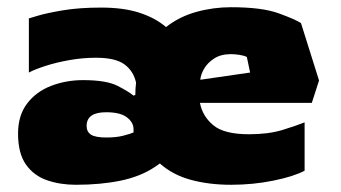

<svg xmlns="http://www.w3.org/2000/svg" viewBox="-20 -502 944 532"><path d="M190 10Q147 10 110.5 -2.5Q74 -15 52 -46Q30 -77 30 -132Q30 -182 55 -215Q80 -248 121.5 -264Q163 -280 210 -280Q275 -280 306 -264Q337 -248 350 -237L355 -239Q355 -257 357 -273Q350 -305 325 -323.5Q300 -342 246 -342Q209 -342 172.5 -335.5Q136 -329 106.5 -319.5Q77 -310 60 -301V-451Q60 -451 85 -458.5Q110 -466 155 -473.5Q200 -481 260 -481Q323 -481 367 -466.5Q411 -452 440 -427Q477 -456 524 -469Q571 -482 620 -482Q706 -482 752.5 -465Q799 -448 814 -438L864 -279L844 -217H534Q541 -180 571 -155Q601 -130 670 -130Q724 -130 763 -142Q802 -154 824 -163V-29Q794 -13 737.5 -1.5Q681 10 620 10Q560 10 509.5 -3.5Q459 -17 423 -49Q417 -45 410 -40Q370 -13 314.5 -1.5Q259 10 190 10ZM535 -281 673 -301 664 -344Q657 -348 643.5 -350Q630 -352 620 -352Q592 -352 573.5 -340Q555 -328 545.5 -311.5Q536 -295 535 -281ZM275 -121Q302 -121 321.5 -126Q341 -131 350 -135V-144Q350 -163 331.5 -177Q313 -191 274 -191Q220 -191 220 -153Q220 -137 232 -129Q244 -121 275 -121Z"/></svg>

Font: Rowdies
Style: Regular
Weight: 400
Designer: Jaikishan Patel
Version: Version 1.000; ttfautohint (v1.8.3)